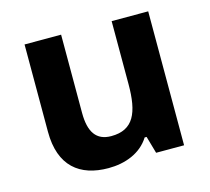

<svg xmlns="http://www.w3.org/2000/svg" viewBox="-85 -646 828 756"><g transform="rotate(-15 328.5 -268.0)"><path d="M579 -546H430V-289C430 -173 403 -109 312 -109C251 -109 224 -149 224 -227V-546H75V-190C75 -50 152 10 269 10C337 10 402 -14 437 -70H445L465 0H579Z"/></g></svg>

Font: Noto Sans Arabic UI
Style: Bold
Weight: 700
Designer: Monotype Design Team, Nadine Chahine and Nizar Qandah
Foundry: Monotype Imaging Inc.
Version: Version 2.010